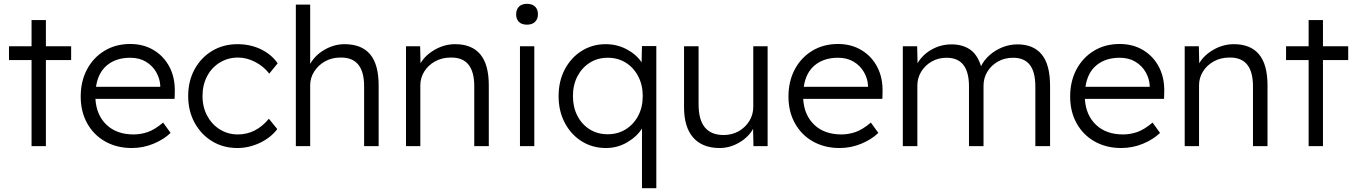

<svg xmlns="http://www.w3.org/2000/svg" viewBox="-20 -764 7089 1004"><path d="M145 0V-450H27V-522H145V-659H220V-522H352V-450H220V0Z M669 10Q591 10 530.5 -24Q470 -58 436 -119Q402 -180 402 -259Q402 -339 435 -401Q468 -463 526.5 -498.5Q585 -534 661 -534Q731 -534 784.5 -501.5Q838 -469 867 -412.5Q896 -356 894 -282L893 -247H479Q484 -162 537 -111.5Q590 -61 679 -61Q716 -61 752.5 -73.5Q789 -86 833 -123L872 -69Q837 -35 783 -12.5Q729 10 669 10ZM661 -462Q588 -462 540.5 -423.5Q493 -385 482 -310H818V-317Q816 -353 797 -386.5Q778 -420 743.5 -441Q709 -462 661 -462Z M1221 10Q1147 10 1089 -25.5Q1031 -61 997.5 -122.5Q964 -184 964 -262Q964 -340 997.5 -401.5Q1031 -463 1089.5 -498Q1148 -533 1222 -533Q1289 -533 1344 -506.5Q1399 -480 1432 -433L1388 -379Q1359 -417 1314.5 -440Q1270 -463 1225 -463Q1172 -463 1129.5 -437Q1087 -411 1063 -365.5Q1039 -320 1039 -262Q1039 -204 1063.5 -158.5Q1088 -113 1130 -87Q1172 -61 1224 -61Q1318 -61 1386 -143L1430 -89Q1396 -44 1339 -17Q1282 10 1221 10Z M1527 0V-740H1602V-430Q1628 -476 1678 -504.5Q1728 -533 1781 -533Q1871 -533 1915.5 -480Q1960 -427 1960 -317V0H1884V-313Q1884 -466 1759 -463Q1715 -463 1679.5 -443Q1644 -423 1623 -390Q1602 -357 1602 -318V0Z M2103 0V-522H2177L2179 -433Q2203 -475 2253.5 -504Q2304 -533 2360 -533Q2447 -533 2491.5 -480Q2536 -427 2536 -317V0H2460V-313Q2460 -466 2336 -463Q2291 -463 2255 -443Q2219 -423 2198.5 -390Q2178 -357 2178 -318V0Z M2736 -635Q2708 -635 2693.5 -649.5Q2679 -664 2679 -689Q2679 -714 2693.5 -729Q2708 -744 2736 -744Q2763 -744 2778 -729.5Q2793 -715 2793 -689Q2793 -665 2778 -650Q2763 -635 2736 -635ZM2699 0V-522H2774V0Z M3337 220V-92Q3311 -50 3260 -20Q3209 10 3149 10Q3078 10 3022 -25Q2966 -60 2933.5 -121.5Q2901 -183 2901 -261Q2901 -340 2933.5 -401.5Q2966 -463 3022 -498Q3078 -533 3147 -533Q3207 -533 3257.5 -506Q3308 -479 3335 -438L3337 -523H3412V220ZM3158 -62Q3210 -62 3251.5 -87.5Q3293 -113 3317 -158Q3341 -203 3341 -262Q3341 -320 3317 -365.5Q3293 -411 3252 -436.5Q3211 -462 3158 -462Q3105 -462 3064 -436Q3023 -410 2999.5 -365Q2976 -320 2976 -262Q2976 -204 2999 -159Q3022 -114 3063 -88Q3104 -62 3158 -62Z M3743 10Q3653 10 3605 -44.5Q3557 -99 3557 -203V-522H3633V-218Q3633 -58 3764 -58Q3808 -58 3843 -78Q3878 -98 3898.5 -131.5Q3919 -165 3919 -205V-522H3994V0H3920L3918 -90Q3894 -47 3845.5 -18.5Q3797 10 3743 10Z M4370 10Q4292 10 4231.5 -24Q4171 -58 4137 -119Q4103 -180 4103 -259Q4103 -339 4136 -401Q4169 -463 4227.5 -498.5Q4286 -534 4362 -534Q4432 -534 4485.5 -501.5Q4539 -469 4568 -412.5Q4597 -356 4595 -282L4594 -247H4180Q4185 -162 4238 -111.5Q4291 -61 4380 -61Q4417 -61 4453.5 -73.5Q4490 -86 4534 -123L4573 -69Q4538 -35 4484 -12.5Q4430 10 4370 10ZM4362 -462Q4289 -462 4241.5 -423.5Q4194 -385 4183 -310H4519V-317Q4517 -353 4498 -386.5Q4479 -420 4444.5 -441Q4410 -462 4362 -462Z M4701 0V-522H4776L4778 -433Q4803 -477 4851 -504.5Q4899 -532 4956 -532Q5011 -532 5050.5 -506.5Q5090 -481 5110 -418Q5125 -449 5154 -475Q5183 -501 5221 -516.5Q5259 -532 5301 -532Q5384 -532 5427.5 -479Q5471 -426 5471 -315V0H5394V-311Q5394 -388 5365 -425Q5336 -462 5278 -462Q5233 -462 5198 -442Q5163 -422 5143 -389Q5123 -356 5123 -316V0H5047V-312Q5047 -462 4930 -462Q4886 -462 4851.5 -442Q4817 -422 4797 -389Q4777 -356 4777 -317V0Z M5843 10Q5765 10 5704.5 -24Q5644 -58 5610 -119Q5576 -180 5576 -259Q5576 -339 5609 -401Q5642 -463 5700.5 -498.5Q5759 -534 5835 -534Q5905 -534 5958.5 -501.5Q6012 -469 6041 -412.5Q6070 -356 6068 -282L6067 -247H5653Q5658 -162 5711 -111.5Q5764 -61 5853 -61Q5890 -61 5926.5 -73.5Q5963 -86 6007 -123L6046 -69Q6011 -35 5957 -12.5Q5903 10 5843 10ZM5835 -462Q5762 -462 5714.5 -423.5Q5667 -385 5656 -310H5992V-317Q5990 -353 5971 -386.5Q5952 -420 5917.5 -441Q5883 -462 5835 -462Z M6175 0V-522H6249L6251 -433Q6275 -475 6325.5 -504Q6376 -533 6432 -533Q6519 -533 6563.5 -480Q6608 -427 6608 -317V0H6532V-313Q6532 -466 6408 -463Q6363 -463 6327 -443Q6291 -423 6270.5 -390Q6250 -357 6250 -318V0Z M6823 0V-450H6705V-522H6823V-659H6898V-522H7030V-450H6898V0Z"/></svg>

Font: Lexend Deca Light
Style: Regular
Weight: 300
Designer: Bonnie Shaver-Troup, Thomas Jockin
Foundry: Lexend
Version: Version 1.008; ttfautohint (v1.8.4.7-5d5b)